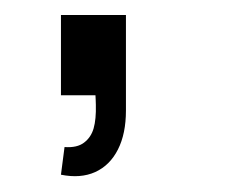

<svg xmlns="http://www.w3.org/2000/svg" viewBox="-20 -125 306 252"><path d="M64.7 68Q81.2 69.2 90.3 62.2Q99.5 55.3 102.9 43.4Q106.3 31.5 105.8 12.5Q105.7 9.2 105.6 6.1Q105.5 3 105.3 0H60V-105.3H145.3V20Q145.3 50.5 134.8 71.2Q124.3 92 105 100.8Q85.7 109.5 60 104.3Z"/></svg>

Font: Manrope
Style: Regular
Weight: 400
Designer: Mikhail Sharanda
Foundry: Mikhail Sharanda
Version: Version 4.503